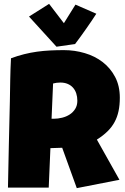

<svg xmlns="http://www.w3.org/2000/svg" viewBox="-20 -974 646 989"><path d="M597.2 -470.7Q597.2 -432.6 590.6 -401.6Q584 -370.6 569.8 -344.7Q555.7 -318.8 533.2 -296.9Q510.7 -274.9 479 -254.9L595.2 -47.9L375.5 -4.9L300.3 -212.9L239.7 -210.9L231 -7.8H21Q23.4 -119.1 25.6 -229.5Q27.8 -339.8 30.8 -451.2Q31.7 -507.3 32.7 -562.5Q33.7 -617.7 36.6 -673.8Q70.8 -686.5 104 -694.8Q137.2 -703.1 170.7 -707.8Q204.1 -712.4 238.5 -714.1Q272.9 -715.8 309.1 -715.8Q364.7 -715.8 416.7 -700.4Q468.8 -685.1 508.8 -654.3Q548.8 -623.5 573 -577.6Q597.2 -531.7 597.2 -470.7ZM378.4 -455.1Q378.4 -475.6 372.8 -492.7Q367.2 -509.8 356.2 -522.2Q345.2 -534.7 328.9 -541.7Q312.5 -548.8 290.5 -548.8Q280.8 -548.8 271.5 -547.6Q262.2 -546.4 253.4 -543.9L245.6 -362.3H257.3Q278.3 -362.3 300 -367.7Q321.8 -373 339.1 -384.3Q356.4 -395.5 367.4 -413.1Q378.4 -430.7 378.4 -455.1ZM476.1 -903.3Q466.8 -888.2 453.6 -868.9Q440.4 -849.6 425.8 -828.6Q411.1 -807.6 395.8 -786.4Q380.4 -765.1 366.7 -747.1L271 -733.4L129.4 -888.7L232.9 -954.1L309.1 -854.5L368.7 -950.2Z"/></svg>

Font: Luckiest Guy
Style: Regular
Weight: 400
Designer: Astigmatic (AOETI)
Foundry: Astigmatic (AOETI)
Version: Version 1.000